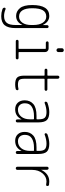

<svg xmlns="http://www.w3.org/2000/svg" viewBox="985 -1785 1030 3040"><g transform="rotate(90 1500.0 -265.0)"><path d="M242.2 -482.4Q174.8 -482.4 142.6 -428.2Q110.4 -374 110.4 -259.8Q110.4 -157.2 144.5 -104.5Q178.7 -51.8 242.2 -51.8Q301.8 -51.8 338.9 -103.5Q376 -155.3 376 -245.1V-275.4Q376 -373 339.4 -427.7Q302.7 -482.4 242.2 -482.4ZM232.4 -4.9Q160.2 -4.9 109.9 -64.5Q59.6 -124 59.6 -259.8Q59.6 -529.3 232.4 -530.3Q325.2 -530.3 374 -430.7Q374 -428.7 376 -428.7Q377 -428.7 377 -429.7L377.9 -496.1Q377.9 -505.9 384.8 -512.7Q391.6 -519.5 401.9 -519.5Q412.1 -519.5 418.5 -512.7Q424.8 -505.9 424.8 -496.1V2Q424.8 122.1 378.9 176.3Q333 230.5 235.4 230.5Q180.7 230.5 127 211.9Q101.6 204.1 101.6 177.7Q101.6 168.9 109.4 164.1Q117.2 159.2 125 162.1Q183.6 186.5 235.4 185.5Q305.7 185.5 340.8 144Q376 102.5 376 2V-102.5Q376 -103.5 374 -103.5Q373 -103.5 373 -101.6Q329.1 -4.9 232.4 -4.9Z M631.8 0Q623 0 616.7 -6.3Q610.4 -12.7 610.4 -22Q610.4 -31.2 616.7 -37.6Q623 -43.9 631.8 -43.9H746.1Q753.9 -43.9 753.9 -51.8V-466.8Q753.9 -475.6 746.1 -475.6H657.2Q648.4 -475.6 641.6 -482.4Q634.8 -489.3 634.8 -498Q634.8 -506.8 641.6 -513.2Q648.4 -519.5 657.2 -519.5H749Q772.5 -519.5 788.6 -502.9Q804.7 -486.3 804.7 -462.9V-51.8Q804.7 -43.9 814.5 -43.9H898.4Q907.2 -43.9 913.6 -37.6Q919.9 -31.2 919.9 -22Q919.9 -12.7 913.6 -6.3Q907.2 0 898.4 0ZM744.1 -730.5Q744.1 -743.2 752.9 -751.5Q761.7 -759.8 774.9 -759.8Q788.1 -759.8 796.4 -751.5Q804.7 -743.2 804.7 -730.5V-675.8Q804.7 -663.1 796.4 -653.8Q788.1 -644.5 774.9 -644.5Q761.7 -644.5 752.9 -653.8Q744.1 -663.1 744.1 -675.8Z M1089.8 -456.1Q1081.1 -456.1 1074.2 -462.4Q1067.4 -468.8 1067.4 -478Q1067.4 -487.3 1074.2 -493.7Q1081.1 -500 1089.8 -500H1168.9Q1177.7 -500 1177.7 -508.8V-665Q1177.7 -675.8 1185.1 -683.1Q1192.4 -690.4 1202.1 -690.4Q1211.9 -690.4 1219.2 -683.1Q1226.6 -675.8 1226.6 -665V-508.8Q1226.6 -500 1236.3 -500H1394.5Q1403.3 -500 1410.6 -493.7Q1418 -487.3 1418 -478Q1418 -468.8 1411.1 -462.4Q1404.3 -456.1 1394.5 -456.1H1236.3Q1227.5 -456.1 1226.6 -447.3V-139.6Q1226.6 -75.2 1246.1 -54.7Q1265.6 -34.2 1323.2 -34.2Q1352.5 -34.2 1385.7 -42Q1393.6 -43.9 1400.9 -39.6Q1408.2 -35.2 1408.2 -27.3Q1408.2 -2.9 1385.7 2Q1350.6 9.8 1318.4 9.8Q1238.3 9.8 1208 -21Q1177.7 -51.8 1177.7 -134.8V-447.3Q1177.7 -456.1 1168.9 -456.1Z M1815.4 -288.1Q1725.6 -288.1 1670.4 -253.4Q1615.2 -218.8 1615.2 -144.5Q1615.2 -92.8 1642.6 -63.5Q1669.9 -34.2 1717.8 -34.2Q1784.2 -34.2 1826.7 -85.9Q1869.1 -137.7 1869.1 -224.6V-279.3Q1869.1 -288.1 1860.4 -288.1ZM1710 9.8Q1645.5 9.8 1606.9 -30.8Q1568.4 -71.3 1568.4 -141.6Q1568.4 -225.6 1626 -276.9Q1683.6 -328.1 1815.4 -328.1H1860.4Q1869.1 -328.1 1869.1 -335.9V-365.2Q1869.1 -432.6 1843.8 -459.5Q1818.4 -486.3 1754.9 -486.3Q1688.5 -486.3 1611.3 -457Q1604.5 -454.1 1597.2 -459Q1589.8 -463.9 1589.8 -471.7Q1589.8 -495.1 1612.3 -502.9Q1691.4 -530.3 1754.9 -530.3Q1844.7 -530.3 1881.3 -491.7Q1918 -453.1 1918 -355.5V-23.4Q1918 -13.7 1911.1 -6.8Q1904.3 0 1894 0Q1883.8 0 1877.4 -6.3Q1871.1 -12.7 1871.1 -23.4L1870.1 -89.8Q1870.1 -90.8 1869.1 -90.8Q1868.2 -90.8 1868.2 -89.8Q1820.3 9.8 1710 9.8Z M2315.4 -288.1Q2225.6 -288.1 2170.4 -253.4Q2115.2 -218.8 2115.2 -144.5Q2115.2 -92.8 2142.6 -63.5Q2169.9 -34.2 2217.8 -34.2Q2284.2 -34.2 2326.7 -85.9Q2369.1 -137.7 2369.1 -224.6V-279.3Q2369.1 -288.1 2360.4 -288.1ZM2210 9.8Q2145.5 9.8 2106.9 -30.8Q2068.4 -71.3 2068.4 -141.6Q2068.4 -225.6 2126 -276.9Q2183.6 -328.1 2315.4 -328.1H2360.4Q2369.1 -328.1 2369.1 -335.9V-365.2Q2369.1 -432.6 2343.8 -459.5Q2318.4 -486.3 2254.9 -486.3Q2188.5 -486.3 2111.3 -457Q2104.5 -454.1 2097.2 -459Q2089.8 -463.9 2089.8 -471.7Q2089.8 -495.1 2112.3 -502.9Q2191.4 -530.3 2254.9 -530.3Q2344.7 -530.3 2381.3 -491.7Q2418 -453.1 2418 -355.5V-23.4Q2418 -13.7 2411.1 -6.8Q2404.3 0 2394 0Q2383.8 0 2377.4 -6.3Q2371.1 -12.7 2371.1 -23.4L2370.1 -89.8Q2370.1 -90.8 2369.1 -90.8Q2368.2 -90.8 2368.2 -89.8Q2320.3 9.8 2210 9.8Z M2620.1 -25.4V-496.1Q2620.1 -505.9 2627 -512.7Q2633.8 -519.5 2644 -519.5Q2654.3 -519.5 2661.1 -512.7Q2668 -505.9 2668 -496.1V-403.3H2668.9H2669.9Q2731.4 -530.3 2855.5 -530.3Q2883.8 -530.3 2904.3 -526.4Q2925.8 -523.4 2924.8 -498Q2924.8 -490.2 2918.5 -484.4Q2912.1 -478.5 2904.3 -480.5Q2872.1 -486.3 2855.5 -486.3Q2777.3 -486.3 2723.6 -421.9Q2669.9 -357.4 2669.9 -259.8V-25.4Q2669.9 -14.6 2663.1 -7.3Q2656.2 0 2645 0Q2633.8 0 2627 -6.8Q2620.1 -13.7 2620.1 -25.4Z"/></g></svg>

Font: Rounded-X Mgen+ 1m light
Style: Regular
Weight: 200
Designer: [Source Han Sans]
Ryoko NISHIZUKA  (kana & ideographs); Paul D. Hunt (Latin, Greek & Cyrillic); Wenlong ZHANG  (bopomofo
Version: Version 1.059.20150602